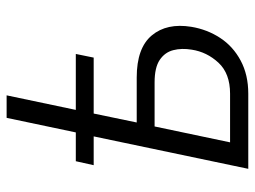

<svg xmlns="http://www.w3.org/2000/svg" viewBox="-115 -655 770 580"><g transform="rotate(-90 270.0 -365.0)"><path d="M50 0 148 -467H61L73 -521H160L204 -730H272L228 -521H397L386 -467H217L190 -337H326Q415 -337 453 -291.5Q491 -246 479 -172Q471 -124 445.5 -85Q420 -46 377 -23Q334 0 277 0ZM130 -55H277Q338 -55 370.5 -90Q403 -125 410 -171Q415 -201 408.5 -226.5Q402 -252 379 -267.5Q356 -283 311 -283H178Z"/></g></svg>

Font: Raleway
Style: Italic
Weight: 400
Italic angle: -12°
Designer: Matt McInerney, Pablo Impallari, Rodrigo Fuenzalida
Foundry: Matt McInerney, Pablo Impallari, Rodrigo Fuenzalida
Version: Version 4.026